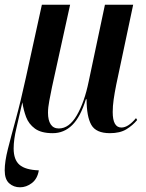

<svg xmlns="http://www.w3.org/2000/svg" viewBox="-29 -556 620 816"><path d="M56 240Q29 240 10 223Q-9 206 -9 168Q-9 131 4.5 77.5Q18 24 38.5 -50.5Q59 -125 81 -226L149 -536H269L192 -186Q186 -156 180.5 -127.5Q175 -99 175 -77Q175 -45 186.5 -27.5Q198 -10 221 -10Q265 -10 297.5 -66Q330 -122 348 -210L417 -536H537L465 -196Q458 -161 454 -133Q450 -105 450 -80Q450 -14 487 -14Q516 -14 549 -54L554 -46Q535 -23 508 -6.5Q481 10 438 10Q379 10 359 -25.5Q339 -61 339 -134H336Q313 -59 278 -24.5Q243 10 195 10Q146 10 119.5 -9.5Q93 -29 82 -58.5Q71 -88 66 -121Q53 -62 41 -12.5Q29 37 29 75Q29 123 54 144.5Q79 166 136 168Q130 204 106.5 222Q83 240 56 240Z"/></svg>

Font: Noto Serif Display Condensed SemiBold
Style: Italic
Weight: 600
Width: 3
Italic angle: -12°
Designer: Monotype Design Team
Foundry: Monotype Imaging Inc.
Version: Version 2.009